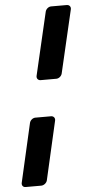

<svg xmlns="http://www.w3.org/2000/svg" viewBox="-57 -700 426 900"><g transform="rotate(-5 155.5 -249.5)"><path d="M241 -348 310 -644C313 -656 305 -666 293 -666H219C207 -666 195 -656 192 -644L123 -348C120 -336 128 -326 140 -326H214C226 -326 238 -336 241 -348ZM128 145 191 -131C194 -143 186 -153 174 -153H100C88 -153 76 -143 73 -131L10 145C7 157 14 167 26 167H100C112 167 125 157 128 145Z"/></g></svg>

Font: DIN Rundschrift
Style: MittelKursiv
Weight: 400
Version: Version 1.027